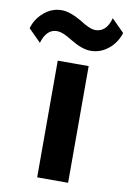

<svg xmlns="http://www.w3.org/2000/svg" viewBox="-192 -962 690 1021"><g transform="rotate(10 153.0 -451.5)"><path d="M250 -630V0H83V-630ZM332 -903 400 -835Q382 -779 339.5 -745.5Q297 -712 245 -712Q199 -712 137 -750Q105 -769 93 -774Q70 -784 52 -784Q-4 -784 -27 -707L-94 -774Q-80 -825 -37.5 -861.5Q5 -898 58 -898Q103 -898 168 -860Q190 -845 212 -835Q235 -825 251 -825Q311 -825 332 -903Z"/></g></svg>

Font: Sinkin Sans 700 Bold
Style: Bold
Weight: 700
Designer: Keith Bates
Foundry: K-Type
Version: Sinkin Sans (version 1.0)  by Keith Bates   •   © 2014   www